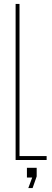

<svg xmlns="http://www.w3.org/2000/svg" viewBox="-20 -820 265 984"><path d="M60 0V-800H80V-20H219V0ZM125 144 145 90H118V40H168V84L147 144Z"/></svg>

Font: Big Shoulders Display Thin Thin
Style: Regular
Weight: 250
Version: Version 2.002